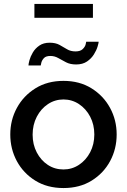

<svg xmlns="http://www.w3.org/2000/svg" viewBox="-20 -941 642 971"><path d="M301 10Q219 10 158.5 -27.5Q98 -65 65 -126.5Q32 -188 32 -261Q32 -334 65.5 -395.5Q99 -457 159.5 -494.5Q220 -532 301 -532Q382 -532 442.5 -494.5Q503 -457 536.5 -395.5Q570 -334 570 -261Q570 -188 537 -126.5Q504 -65 443.5 -27.5Q383 10 301 10ZM145 -260Q145 -210 166 -170Q187 -130 222 -107Q257 -84 301 -84Q344 -84 379.5 -107.5Q415 -131 436 -171Q457 -211 457 -261Q457 -311 436 -351Q415 -391 379.5 -414.5Q344 -438 301 -438Q258 -438 222.5 -414.5Q187 -391 166 -350.5Q145 -310 145 -260ZM365 -615Q335 -615 314 -626Q293 -637 274.5 -647.5Q256 -658 235 -658Q212 -658 202 -647Q192 -636 189 -624Q186 -612 186 -610H124Q124 -618 129 -636.5Q134 -655 146 -675.5Q158 -696 179 -710.5Q200 -725 231 -725Q261 -725 281 -714Q301 -703 319 -692Q337 -681 362 -681Q386 -681 398 -692.5Q410 -704 413 -716Q416 -728 416 -730H479Q479 -724 473.5 -705.5Q468 -687 455 -666Q442 -645 420 -630Q398 -615 365 -615ZM154 -851V-921H450V-851Z"/></svg>

Font: Raleway SemiBold
Style: Regular
Weight: 600
Designer: Matt McInerney, Pablo Impallari, Rodrigo Fuenzalida
Foundry: Matt McInerney, Pablo Impallari, Rodrigo Fuenzalida
Version: Version 4.026